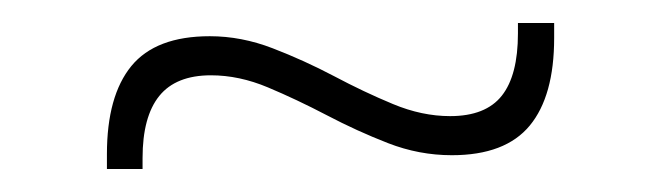

<svg xmlns="http://www.w3.org/2000/svg" viewBox="-20 -379 575 167"><path d="M373 -244Q344.5 -244 317.5 -254.5Q290.5 -265 264.2 -278.8Q238 -292.5 213 -303Q188 -313.5 163.5 -313.5Q133 -313.5 118.5 -295.5Q104 -277.5 104 -241.5V-232H73V-245Q73 -295.5 94.2 -321.5Q115.5 -347.5 162.5 -347.5Q190 -347.5 217.2 -337Q244.5 -326.5 270.5 -312.8Q296.5 -299 321.8 -288.5Q347 -278 371.5 -278Q402.5 -278 416.5 -295.8Q430.5 -313.5 430.5 -350V-359H462V-346Q462 -295.5 440.8 -269.8Q419.5 -244 373 -244Z"/></svg>

Font: Anek Malayalam ExtraLight
Style: Regular
Weight: 250
Version: Version 1.003